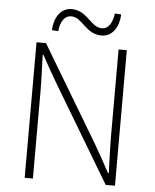

<svg xmlns="http://www.w3.org/2000/svg" viewBox="-57 -882 749 930"><g transform="rotate(5 317.5 -417.0)"><path d="M98 0H138V-416C138 -479 135 -538 133 -601H137C160 -558 186 -512 212 -468L492 0H537V-659H497V-249C497 -186 500 -123 502 -58H498C475 -102 449 -147 424 -191L144 -659H98ZM408 -719C462 -719 492 -768 495 -829L464 -831C458 -784 438 -754 408 -754C352 -754 331 -834 254 -834C200 -834 170 -785 167 -724L198 -722C202 -769 224 -799 254 -799C310 -799 331 -719 408 -719Z"/></g></svg>

Font: Source Sans Pro Light
Style: Regular
Weight: 300
Designer: Paul D. Hunt
Foundry: Adobe Systems Incorporated
Version: Version 3.006;hotconv 1.0.111;makeotfexe 2.5.65597